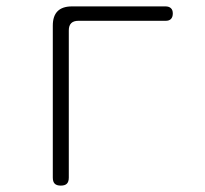

<svg xmlns="http://www.w3.org/2000/svg" viewBox="-20 -570 640 600"><path d="M170 10Q157 10 151 4Q145 -2 145 -15V-490Q145 -520 160 -535Q175 -550 205 -550H497Q508 -550 514 -544.5Q520 -539 520 -528Q520 -517 514.5 -511Q509 -505 498 -505H225Q210 -505 202.5 -497.5Q195 -490 195 -475V-15Q195 -2 189 4Q183 10 170 10Z"/></svg>

Font: Maple Mono Thin
Style: Regular
Weight: 250
Monospace: yes
Designer: subframe7536
Version: Version 7.000